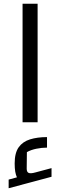

<svg xmlns="http://www.w3.org/2000/svg" viewBox="-20 -650 320 1021"><path d="M100 0V-630H180V0ZM168 267 254 244V290L26 351V305L70 293Q64 280 61 262.5Q58 245 58 219Q58 163 79.5 133Q101 103 140 91Q179 79 230 79V135Q202 135 173 141Q144 147 123 159L122 247Q122 265 132.5 269.5Q143 274 168 267Z"/></svg>

Font: Changa
Style: Regular
Weight: 400
Designer: Eduardo Rodriguez Tunni
Foundry: Eduardo Rodriguez Tunni
Version: Version 3.003